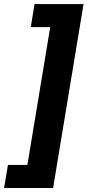

<svg xmlns="http://www.w3.org/2000/svg" viewBox="-56 -792 432 948"><path d="M-35.8 136.2 -16.8 22.2H79.3L191.9 -657.9H95.8L114.6 -772H356.5L206.2 136.2Z"/></svg>

Font: Inter Tight
Style: Italic
Weight: 400
Italic angle: -9.39999°
Designer: Rasmus Andersson
Foundry: rsms
Version: Version 3.002